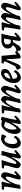

<svg xmlns="http://www.w3.org/2000/svg" viewBox="2058 -2574 527 4684"><g transform="rotate(-90 2322.0 -231.5)"><path d="M328 11Q286 11 286 -28Q286 -44 293 -73Q300 -102 310.5 -136.5Q321 -171 331.5 -206Q342 -241 349 -270.5Q356 -300 356 -317Q356 -334 348.5 -344Q341 -354 328 -354Q310 -354 282 -318.5Q254 -283 222 -220Q190 -157 158 -74L169 -239L190 -233Q234 -324 279 -385.5Q324 -447 363 -471Q407 -471 434.5 -443Q462 -415 462 -371Q462 -349 452.5 -313Q443 -277 430 -237Q417 -197 405 -159.5Q393 -122 387 -95L390 -92Q394 -92 400 -95.5Q406 -99 420 -110.5Q434 -122 459 -145L475 -143L490 -111Q449 -67 419 -40.5Q389 -14 367 -1.5Q345 11 328 11ZM68 8 57 -5Q66 -59 75 -116Q84 -173 92 -224Q100 -275 105 -311Q110 -347 111 -358Q112 -379 103 -389Q94 -399 72 -399H35L44 -451Q73 -451 123.5 -453Q174 -455 225 -459L235 -444Q224 -412 213.5 -371.5Q203 -331 194.5 -290.5Q186 -250 182 -219L171 -128L158 -24Q157 -18 142 -10Q127 -2 106.5 3Q86 8 68 8Z M666 11Q618 11 590 -14Q562 -39 562 -80Q562 -97 569 -126.5Q576 -156 586 -191Q596 -226 606 -260.5Q616 -295 623 -322.5Q630 -350 630 -364Q630 -399 591 -399H554L564 -451Q586 -451 616.5 -452Q647 -453 681 -455Q715 -457 746 -459L757 -444Q731 -366 710.5 -299.5Q690 -233 678 -187.5Q666 -142 666 -127Q666 -111 671.5 -103.5Q677 -96 691 -96Q708 -96 737 -133.5Q766 -171 801 -239Q836 -307 874 -399L852 -203L828 -211Q787 -130 747.5 -74.5Q708 -19 666 11ZM838 12Q797 12 797 -23Q797 -29 799.5 -43Q802 -57 807.5 -82.5Q813 -108 822 -148Q831 -188 843 -244L847 -295L874 -456L886 -462L975 -455L984 -444Q969 -395 953.5 -334.5Q938 -274 925 -213Q912 -152 904 -101L907 -97Q912 -98 918.5 -101.5Q925 -105 937 -115Q949 -125 971 -144L986 -142L1002 -110Q956 -64 925.5 -37.5Q895 -11 875 0.5Q855 12 838 12Z M1255 -391Q1228 -391 1203.5 -363Q1179 -335 1164 -289Q1149 -243 1149 -190Q1149 -136 1166 -104.5Q1183 -73 1211 -73Q1238 -73 1265 -96Q1292 -119 1309 -156L1326 -154L1353 -119Q1335 -82 1305.5 -52.5Q1276 -23 1242.5 -5.5Q1209 12 1176 12Q1116 12 1080.5 -34Q1045 -80 1045 -158Q1045 -219 1065 -275Q1085 -331 1119.5 -375Q1154 -419 1197.5 -444.5Q1241 -470 1289 -470Q1316 -470 1341 -464.5Q1366 -459 1382 -448L1387 -435L1347 -348L1324 -345Q1295 -391 1255 -391Z M1742 -91Q1747 -91 1753.5 -94.5Q1760 -98 1774 -110Q1788 -122 1813 -144L1828 -142L1843 -110Q1796 -62 1765.5 -35.5Q1735 -9 1715.5 1.5Q1696 12 1677 12Q1660 12 1649.5 3Q1639 -6 1639 -22Q1639 -33 1649 -79.5Q1659 -126 1676 -203L1669 -205Q1623 -121 1582.5 -69.5Q1542 -18 1500 12Q1452 12 1424.5 -25.5Q1397 -63 1397 -129Q1397 -191 1417 -250.5Q1437 -310 1471.5 -358Q1506 -406 1548 -435Q1590 -464 1634 -464L1725 -447L1732 -470L1742 -475L1806 -461L1814 -445Q1799 -390 1784.5 -327Q1770 -264 1758 -203.5Q1746 -143 1739 -94ZM1529 -93Q1540 -93 1559.5 -115Q1579 -137 1602 -175Q1625 -213 1649.5 -261.5Q1674 -310 1695 -363Q1673 -376 1648 -384.5Q1623 -393 1605 -393Q1579 -393 1555.5 -363Q1532 -333 1517.5 -285Q1503 -237 1503 -183Q1503 -145 1510.5 -119Q1518 -93 1529 -93Z M2494 -92Q2499 -92 2504.5 -95Q2510 -98 2524 -110Q2538 -122 2565 -145L2581 -143L2596 -111Q2553 -67 2522.5 -40.5Q2492 -14 2470 -1.5Q2448 11 2432 11Q2390 11 2390 -28Q2390 -44 2397.5 -72.5Q2405 -101 2416 -136Q2427 -171 2438 -206Q2449 -241 2457 -270.5Q2465 -300 2465 -317Q2465 -334 2457 -344Q2449 -354 2436 -354Q2418 -354 2389.5 -319.5Q2361 -285 2328 -224Q2295 -163 2262 -84L2252 -24Q2252 -18 2236.5 -10Q2221 -2 2200.5 3Q2180 8 2162 8L2151 -5Q2151 -5 2155.5 -25.5Q2160 -46 2167.5 -78Q2175 -110 2183.5 -148Q2192 -186 2199.5 -221.5Q2207 -257 2212 -283.5Q2217 -310 2217 -319Q2217 -335 2209 -344.5Q2201 -354 2188 -354Q2171 -354 2145 -322Q2119 -290 2089.5 -233Q2060 -176 2030 -101L2020 -24Q2019 -18 2004 -10Q1989 -2 1968.5 3Q1948 8 1930 8L1919 -5Q1919 -5 1922.5 -28Q1926 -51 1932 -87.5Q1938 -124 1945 -166.5Q1952 -209 1957.5 -248.5Q1963 -288 1967.5 -318Q1972 -348 1973 -358Q1974 -380 1964.5 -389.5Q1955 -399 1933 -399H1896L1905 -451Q1931 -451 1962 -452.5Q1993 -454 2021.5 -455Q2050 -456 2068.5 -457.5Q2087 -459 2087 -459L2098 -444Q2098 -444 2092 -426Q2086 -408 2077.5 -378Q2069 -348 2060.5 -310.5Q2052 -273 2046 -235L2050 -233Q2094 -325 2138 -386Q2182 -447 2223 -471Q2266 -471 2294 -443.5Q2322 -416 2322 -374Q2322 -362 2317.5 -339Q2313 -316 2306 -292Q2299 -268 2294.5 -251.5Q2290 -235 2290 -235L2294 -233Q2338 -322 2384 -384Q2430 -446 2472 -471Q2517 -471 2544 -444Q2571 -417 2571 -373Q2571 -350 2561 -314Q2551 -278 2537 -237.5Q2523 -197 2510.5 -159.5Q2498 -122 2491 -95Z M2983 -381Q2983 -338 2958.5 -304Q2934 -270 2881 -241.5Q2828 -213 2741 -185Q2740 -134 2757.5 -103.5Q2775 -73 2806 -73Q2835 -73 2862.5 -94.5Q2890 -116 2910 -154L2927 -153L2954 -118Q2935 -81 2905 -51.5Q2875 -22 2840.5 -5Q2806 12 2771 12Q2711 12 2675 -34.5Q2639 -81 2639 -160Q2639 -219 2659.5 -275Q2680 -331 2714.5 -375Q2749 -419 2793 -444.5Q2837 -470 2884 -470Q2931 -470 2957 -447Q2983 -424 2983 -381ZM2851 -392Q2827 -392 2805.5 -372Q2784 -352 2768 -318Q2752 -284 2745 -240Q2819 -264 2852.5 -291.5Q2886 -319 2886 -353Q2886 -392 2851 -392Z M3005 12Q2991 -8 2980.5 -29Q2970 -50 2964 -75L2973 -91Q3000 -96 3018.5 -105Q3037 -114 3050.5 -130.5Q3064 -147 3076 -173L3156 -350Q3171 -383 3164 -394Q3157 -405 3117 -409L3114 -415L3126 -460Q3171 -458 3211 -458Q3251 -458 3294 -460L3215 -345L3129 -128Q3112 -87 3099 -60.5Q3086 -34 3073 -19.5Q3060 -5 3044 2Q3028 9 3005 12ZM3235 -42 3221 -334H3181L3294 -460L3304 -449L3335 -95L3340 -91Q3348 -96 3360 -105Q3372 -114 3386 -128H3401L3416 -94Q3384 -51 3352 -26Q3320 -1 3294 6.5Q3268 14 3252 2.5Q3236 -9 3235 -42Z M3706 12Q3685 12 3674 -2.5Q3663 -17 3666 -39L3728 -433L3760 -392L3675 -399Q3629 -399 3605 -378.5Q3581 -358 3581 -318Q3581 -259 3621 -239.5Q3661 -220 3726 -248L3737 -201Q3684 -179 3637.5 -176.5Q3591 -174 3555.5 -188.5Q3520 -203 3500 -234Q3480 -265 3480 -310Q3480 -353 3505 -386.5Q3530 -420 3575 -440.5Q3620 -461 3678 -463L3746 -459L3832 -462L3840 -448Q3828 -410 3815 -354Q3802 -298 3789.5 -231.5Q3777 -165 3766 -94L3770 -91Q3778 -91 3793.5 -102.5Q3809 -114 3840 -144L3855 -142L3869 -110Q3831 -68 3800.5 -41Q3770 -14 3747 -1Q3724 12 3706 12ZM3448 12Q3418 -31 3405 -78L3415 -94Q3447 -96 3470.5 -103.5Q3494 -111 3514 -127.5Q3534 -144 3554 -173L3593 -231L3656 -212L3592 -99Q3564 -53 3543 -28Q3522 -3 3500 5Q3478 13 3448 12Z M4519 -92Q4524 -92 4529.5 -95Q4535 -98 4549 -110Q4563 -122 4590 -145L4606 -143L4621 -111Q4578 -67 4547.5 -40.5Q4517 -14 4495 -1.5Q4473 11 4457 11Q4415 11 4415 -28Q4415 -44 4422.5 -72.5Q4430 -101 4441 -136Q4452 -171 4463 -206Q4474 -241 4482 -270.5Q4490 -300 4490 -317Q4490 -334 4482 -344Q4474 -354 4461 -354Q4443 -354 4414.5 -319.5Q4386 -285 4353 -224Q4320 -163 4287 -84L4277 -24Q4277 -18 4261.5 -10Q4246 -2 4225.5 3Q4205 8 4187 8L4176 -5Q4176 -5 4180.5 -25.5Q4185 -46 4192.5 -78Q4200 -110 4208.5 -148Q4217 -186 4224.5 -221.5Q4232 -257 4237 -283.5Q4242 -310 4242 -319Q4242 -335 4234 -344.5Q4226 -354 4213 -354Q4196 -354 4170 -322Q4144 -290 4114.5 -233Q4085 -176 4055 -101L4045 -24Q4044 -18 4029 -10Q4014 -2 3993.5 3Q3973 8 3955 8L3944 -5Q3944 -5 3947.5 -28Q3951 -51 3957 -87.5Q3963 -124 3970 -166.5Q3977 -209 3982.5 -248.5Q3988 -288 3992.5 -318Q3997 -348 3998 -358Q3999 -380 3989.5 -389.5Q3980 -399 3958 -399H3921L3930 -451Q3956 -451 3987 -452.5Q4018 -454 4046.5 -455Q4075 -456 4093.5 -457.5Q4112 -459 4112 -459L4123 -444Q4123 -444 4117 -426Q4111 -408 4102.5 -378Q4094 -348 4085.5 -310.5Q4077 -273 4071 -235L4075 -233Q4119 -325 4163 -386Q4207 -447 4248 -471Q4291 -471 4319 -443.5Q4347 -416 4347 -374Q4347 -362 4342.5 -339Q4338 -316 4331 -292Q4324 -268 4319.5 -251.5Q4315 -235 4315 -235L4319 -233Q4363 -322 4409 -384Q4455 -446 4497 -471Q4542 -471 4569 -444Q4596 -417 4596 -373Q4596 -350 4586 -314Q4576 -278 4562 -237.5Q4548 -197 4535.5 -159.5Q4523 -122 4516 -95Z"/></g></svg>

Font: Alegreya SemiBold
Style: Italic
Weight: 600
Italic angle: -7°
Designer: Juan Pablo del Peral
Foundry: Huerta Tipografica
Version: Version 2.009